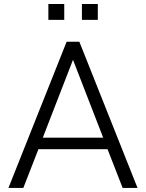

<svg xmlns="http://www.w3.org/2000/svg" viewBox="-20 -924 718 944"><path d="M21.5 0 307.6 -718.8H370.1L656.2 0H583L508.8 -190.4H168.9L94.7 0ZM190.4 -247.1H487.3L338.9 -629.9ZM217.8 -826.2V-904.3H295.9V-826.2ZM382.8 -826.2V-904.3H460.9V-826.2Z"/></svg>

Font: Min Sans Light
Style: Regular
Weight: 300
Designer: Jinseong-Kim, NotoSansCJK, Nunito
Foundry: Jinseong-Kim
Version: Version 1.400;Glyphs 3.1.2 (3151)